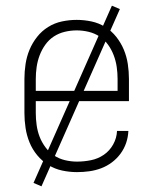

<svg xmlns="http://www.w3.org/2000/svg" viewBox="-20 -598 540 676"><path d="M251 8Q225 8 199 2.5Q173 -3 150.5 -17Q128 -31 111 -51.5Q94 -72 84 -96.5Q74 -121 70 -147.5Q66 -174 66 -200V-320Q66 -346 70 -372.5Q74 -399 84 -423Q94 -447 110.5 -468Q127 -489 149.5 -503Q172 -517 198 -522.5Q224 -528 250 -528Q276 -528 302 -522.5Q328 -517 350.5 -503Q373 -489 389.5 -468Q406 -447 416 -423Q426 -399 430 -372.5Q434 -346 434 -320V-242H106V-200Q106 -179 109 -157.5Q112 -136 119.5 -116.5Q127 -97 140 -79.5Q153 -62 170.5 -50.5Q188 -39 209 -34Q230 -29 251 -29Q276 -29 300.5 -34Q325 -39 345.5 -53Q366 -67 378.5 -89.5Q391 -112 392 -137H432Q431 -115 424 -94.5Q417 -74 404 -56.5Q391 -39 373.5 -26Q356 -13 336 -5.5Q316 2 294.5 5Q273 8 251 8ZM106 -278H394V-320Q394 -341 391 -362Q388 -383 380.5 -403Q373 -423 360.5 -440.5Q348 -458 330.5 -469.5Q313 -481 292 -486Q271 -491 250 -491Q229 -491 208 -486Q187 -481 169.5 -469.5Q152 -458 139.5 -440.5Q127 -423 119.5 -403Q112 -383 109 -362Q106 -341 106 -320ZM126 58 98 46 374 -578 402 -566Z"/></svg>

Font: Iosevka Curly Slab Extralight
Style: Regular
Weight: 200
Monospace: yes
Designer: Belleve Invis
Foundry: Belleve Invis
Version: Version 22.1.2; ttfautohint (v1.8.4)